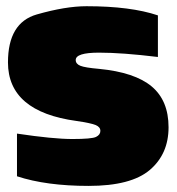

<svg xmlns="http://www.w3.org/2000/svg" viewBox="-20 -590 574 624"><path d="M229 -196.8Q5.9 -227.1 5.9 -387.2Q5.9 -516.1 99.4 -543Q192.9 -569.8 261.2 -569.8Q404.8 -569.8 493.2 -540V-404.8Q377.4 -418.9 301.8 -418.9Q226.1 -418.9 226.1 -395Q226.1 -382.3 241.2 -376.2Q256.3 -370.1 301.8 -366.2Q418 -355 472.9 -309.1Q527.8 -263.2 527.8 -176.3Q527.8 -89.4 466.8 -37.6Q405.8 14.2 268.1 14.2Q130.4 14.2 35.2 -17.1V-155.8Q152.8 -138.2 215.3 -138.2Q277.8 -138.2 292 -145Q306.2 -151.9 306.2 -164.6Q306.2 -177.2 291 -183.6Q275.9 -189.9 229 -196.8Z"/></svg>

Font: AlfaSlabOne-Regular
Style: Regular
Weight: 400
Designer: JM Sole
Foundry: JM Sole
Version: Version 1.001